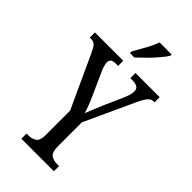

<svg xmlns="http://www.w3.org/2000/svg" viewBox="-285 -1005 1078 1078"><g transform="rotate(45 254.0 -465.5)"><path d="M127 0V-41H142Q170 -41 189.5 -54Q209 -67 209 -111V-305L64 -620Q51 -649 39.5 -661Q28 -673 7 -673H-3V-714H222V-673H201Q179 -673 171 -664Q163 -655 163 -643Q163 -632 167.5 -616.5Q172 -601 177 -590L236 -459Q250 -429 260 -402.5Q270 -376 277 -353Q285 -373 296 -400Q307 -427 320 -458L370 -570Q378 -589 383 -606Q388 -623 388 -635Q388 -657 373.5 -665Q359 -673 336 -673H319V-714H511V-673H503Q485 -673 470.5 -656.5Q456 -640 436 -596L302 -305V-116Q302 -68 321.5 -54.5Q341 -41 367 -41H385V0ZM218 -784Q239 -822 260.5 -859.5Q282 -897 293 -931H389V-921Q379 -904 356 -876.5Q333 -849 305 -821Q277 -793 253 -771H218Z"/></g></svg>

Font: Noto Serif Lao ExtraCondensed
Style: Regular
Weight: 400
Width: 2
Designer: Monotype Design Team
Foundry: Monotype Imaging Inc.
Version: Version 2.003; ttfautohint (v1.8.4.7-5d5b)